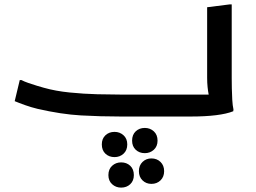

<svg xmlns="http://www.w3.org/2000/svg" viewBox="-20 -531 1168 875"><path d="M70 -166H78Q89 -160 109 -153Q129 -146 149 -140Q169 -134 180 -131Q233 -116 297.5 -109.5Q362 -103 423.5 -101.5Q485 -100 528 -100H931Q928 -115 926 -134.5Q924 -154 924 -177V-498L1027 -511H1036V-175Q1036 -155 1036.5 -128.5Q1037 -102 1038.5 -76Q1040 -50 1044 -32L1043 -24Q1013 -12 964 -6Q915 0 852 0H528Q438 0 349 -5Q260 -10 151 -35Q122 -42 94 -52Q66 -62 47 -70ZM582 110Q582 83 598.5 67.5Q615 52 640 52Q664 52 681 67.5Q698 83 698 110Q698 136 681 151.5Q664 167 640 167Q615 167 598.5 151.5Q582 136 582 110ZM444 127Q444 101 460.5 85.5Q477 70 502 70Q526 70 543 85.5Q560 101 560 127Q560 154 543 169.5Q526 185 502 185Q477 185 460.5 169.5Q444 154 444 127ZM613 249Q613 223 629.5 207Q646 191 670 191Q695 191 711.5 207Q728 223 728 249Q728 275 711.5 291Q695 307 670 307Q646 307 629.5 291Q613 275 613 249ZM474 267Q474 240 491 224.5Q508 209 532 209Q557 209 573.5 224.5Q590 240 590 267Q590 293 573.5 308.5Q557 324 532 324Q508 324 491 308.5Q474 293 474 267Z"/></svg>

Font: Kufam Medium
Style: Regular
Weight: 500
Designer: Wael Morcos, Artur Schmal
Foundry: Original Type
Version: Version 1.300; ttfautohint (v1.8.3)